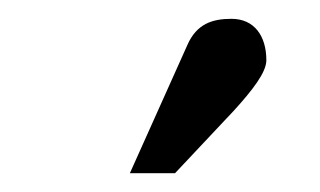

<svg xmlns="http://www.w3.org/2000/svg" viewBox="-20 -712 340 204"><path d="M118 -528H166L229 -595C248 -616 263 -635 263 -648C263 -674 250 -692 226 -692C206 -692 189 -687 179 -664Z"/></svg>

Font: XITS Math
Style: Bold
Weight: 700
Designer: MicroPress Inc., with final additions and corrections provided by Coen Hoffman, Elsevier (retired)
Version: Version 1.302